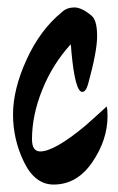

<svg xmlns="http://www.w3.org/2000/svg" viewBox="-20 -534 317 516"><path d="M124 -38Q74 -38 44.5 -98.5Q15 -159 15 -226.5Q15 -294 51.5 -374Q88 -454 147 -502Q160 -514 180 -514Q200 -514 227 -491Q241 -478 241 -437Q241 -396 217 -309Q211 -287 201 -287Q182 -287 172 -394Q171 -411 170 -415Q121 -361 93.5 -292.5Q66 -224 66 -160Q66 -127 88 -127Q126 -127 208 -195Q223 -208 230 -214.5Q237 -221 251 -233.5Q265 -246 267 -248Q269 -239 269 -222Q269 -158 228 -98Q187 -38 124 -38Z"/></svg>

Font: Ma Shan Zheng
Style: Regular
Weight: 400
Designer: ZhongQi
Foundry: ZhongQi
Version: Version 2.001